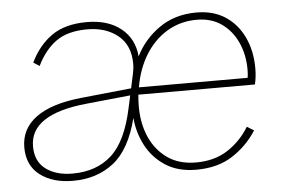

<svg xmlns="http://www.w3.org/2000/svg" viewBox="-43 -567 940 635"><g transform="rotate(-5 427.5 -249.5)"><path d="M175 10Q108 10 66 -22Q24 -54 24 -114Q24 -176 75.5 -213.5Q127 -251 227 -261L393 -278L400 -311Q403 -323 405 -335.5Q407 -348 407 -358Q407 -420 367 -452.5Q327 -485 265 -485Q201 -485 162.5 -458Q124 -431 98 -378L78 -391Q105 -447 149.5 -478Q194 -509 266 -509Q336 -509 379 -474.5Q422 -440 427 -381Q454 -436 506 -472.5Q558 -509 630 -509Q686 -509 725.5 -483Q765 -457 786.5 -411.5Q808 -366 808 -308Q808 -280 802 -255H415Q413 -235 413 -216Q413 -160 432.5 -115Q452 -70 490.5 -42.5Q529 -15 586 -15Q648 -15 692 -44Q736 -73 763 -118L786 -104Q755 -55 705.5 -23Q656 9 585 9Q524 9 482.5 -18Q441 -45 418.5 -88Q396 -131 392 -180Q366 -77 310.5 -33.5Q255 10 175 10ZM629 -485Q574 -485 530 -458.5Q486 -432 457.5 -385.5Q429 -339 419 -279H780Q781 -285 781.5 -292Q782 -299 782 -306Q782 -356 763.5 -396.5Q745 -437 711 -461Q677 -485 629 -485ZM53 -115Q53 -65 87 -39.5Q121 -14 176 -14Q255 -14 305.5 -59.5Q356 -105 379 -214L388 -255L240 -240Q53 -221 53 -115Z"/></g></svg>

Font: Work Sans ExtraLight
Style: Italic
Weight: 200
Italic angle: -13°
Designer: Wei Huang
Foundry: Wei Huang
Version: Version 2.012; ttfautohint (v1.8.3)